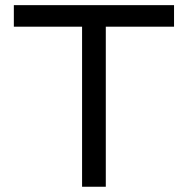

<svg xmlns="http://www.w3.org/2000/svg" viewBox="-20 -711 715 731"><path d="M292.5 0V-609.4H32.7V-691.4H642.6V-609.4H382.8V0Z"/></svg>

Font: Spinnaker
Style: Regular
Weight: 400
Designer: Elena Albertoni
Foundry: Elena Albertoni
Version: Version 1.001